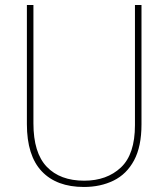

<svg xmlns="http://www.w3.org/2000/svg" viewBox="-20 -734 669 764"><path d="M543 -239Q543 -151 513.5 -96Q484 -41 432 -15.5Q380 10 314 10Q205 10 146 -52.5Q87 -115 87 -240V-714H113V-243Q113 -126 166 -70.5Q219 -15 315 -15Q405 -15 461 -67.5Q517 -120 517 -236V-714H543Z"/></svg>

Font: Noto Sans Myanmar SemiCondensed Thin
Style: Regular
Weight: 100
Width: 4
Designer: Monotype Design Team
Foundry: Monotype Imaging Inc.
Version: Version 2.107; ttfautohint (v1.8.4.7-5d5b)